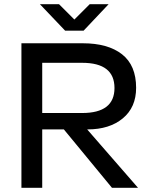

<svg xmlns="http://www.w3.org/2000/svg" viewBox="-20 -894 721 914"><path d="M82 -688H374Q494 -688 561 -635.5Q628 -583 628 -476Q628 -383 564.5 -330.5Q501 -278 397 -278H395L637 0H513L284 -278H181V0H82ZM371 -595H181V-356H371Q525 -356 525 -475Q525 -595 371 -595ZM290 -748 170 -874H261L334 -801L407 -874H497L378 -748Z"/></svg>

Font: Roundo Medium
Style: Regular
Weight: 500
Designer: Namrata Goyal (Gurmukhi), Shiva Nallaperumal (Latin)
Foundry: Indian Type Foundry
Version: Version 1.000;PS 1.0;hotconv 1.0.88;makeotf.lib2.5.647800